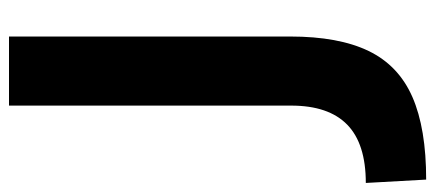

<svg xmlns="http://www.w3.org/2000/svg" viewBox="-396 -487 948 418"><g transform="rotate(-90 78.0 -278.0)"><path d="M-104 175.8 -111.3 44.4Q-25.9 44.4 15.6 3.9Q57.1 -36.6 57.1 -118.2V-732.4H207.5V-120.1Q207.5 -14.6 176 50.5Q144.5 115.7 75.9 145.8Q7.3 175.8 -104 175.8Z"/></g></svg>

Font: Kumbh Sans
Style: Bold
Weight: 700
Version: Version 1.005